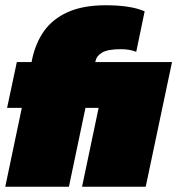

<svg xmlns="http://www.w3.org/2000/svg" viewBox="-25 -710 674 730"><path d="M-5 0 58 -300H2L39 -474H95L97 -484Q110 -546 142.5 -592Q175 -638 233 -664Q291 -690 377 -690Q423 -690 460 -684.5Q497 -679 525 -667L493 -513Q468 -523 435 -523Q384 -523 363 -510Q342 -497 339 -480L337 -474H629L529 0H287L350 -300H300L237 0Z"/></svg>

Font: Kanit Black
Style: Italic
Weight: 900
Italic angle: -12°
Designer: Katatrad Team
Foundry: CadsonDemak
Version: Version 2.000; ttfautohint (v1.8.3)